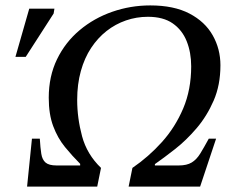

<svg xmlns="http://www.w3.org/2000/svg" viewBox="-20 -689 879 709"><path d="M339 0H80L98 -177H127Q129 -143 132.5 -121Q136 -99 148.5 -88.5Q161 -78 189 -78H276V-84Q247 -113 220 -146Q193 -179 176.5 -223Q160 -267 160 -328Q160 -407 190.5 -470Q221 -533 274 -577.5Q327 -622 394.5 -645.5Q462 -669 535 -669Q622 -669 679.5 -639Q737 -609 765.5 -558.5Q794 -508 794 -448Q794 -375 769 -317.5Q744 -260 706 -215.5Q668 -171 626.5 -138.5Q585 -106 552 -83V-78H640Q670 -78 688 -89Q706 -100 719.5 -122Q733 -144 751 -177H778L719 0H455L469 -69Q529 -110 578 -164.5Q627 -219 656.5 -288.5Q686 -358 686 -444Q686 -495 669.5 -536.5Q653 -578 618 -602.5Q583 -627 526 -627Q484 -627 445 -613.5Q406 -600 373.5 -574.5Q341 -549 316.5 -512Q292 -475 278.5 -426.5Q265 -378 265 -320Q265 -253 283 -186Q301 -119 353 -69ZM75 -479H37L88 -657H181L178 -639Z"/></svg>

Font: STIX Two Text
Style: Italic
Weight: 400
Italic angle: -12°
Designer: Ross Mills, John Hudson & Paul Hanslow, Tiro Typeworks Ltd; with prior portions MicroPress Inc. and Coen Hoffman, Elsevi
Foundry: Tiro Typeworks Ltd
Version: Version 2.13 b171